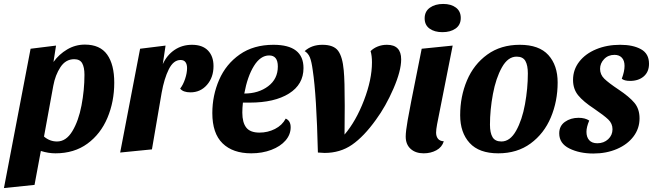

<svg xmlns="http://www.w3.org/2000/svg" viewBox="-43 -757 3309 973"><path d="M387 -531Q464 -531 500 -480.5Q536 -430 536 -338Q536 -242 501.5 -160Q467 -78 400 -29Q333 20 238 20Q202 20 164 8L132 180L-23 196L112 -510L241 -526L228 -443Q256 -482 297.5 -506.5Q339 -531 387 -531ZM246 -40Q292 -40 323.5 -92Q355 -144 370 -222.5Q385 -301 385 -378Q385 -416 373.5 -436.5Q362 -457 333 -457Q290 -457 263.5 -417Q237 -377 227 -322L180 -65Q209 -40 246 -40Z M930 -530Q983 -530 1011 -501Q1039 -472 1039 -422Q1039 -365 1006 -327Q973 -289 922 -289Q885 -289 870 -308Q885 -327 895 -357Q905 -387 905 -412Q905 -431 897 -442Q889 -453 872 -453Q836 -453 812.5 -406Q789 -359 776 -286L727 0L566 16L667 -510L796 -526L782 -432Q803 -478 841.5 -504Q880 -530 930 -530Z M1495 -412Q1495 -329 1421.5 -283Q1348 -237 1223 -237H1188Q1185 -210 1185 -186Q1185 -136 1205 -110.5Q1225 -85 1272 -85Q1314 -85 1350.5 -103.5Q1387 -122 1405 -156Q1430 -145 1430 -112Q1430 -75 1404 -45Q1378 -15 1332 2.5Q1286 20 1230 20Q1137 20 1085 -30.5Q1033 -81 1033 -184Q1033 -273 1067.5 -352.5Q1102 -432 1172 -481Q1242 -530 1343 -530Q1495 -530 1495 -412ZM1195 -283Q1267 -283 1316 -320Q1365 -357 1365 -420Q1365 -476 1321 -476Q1277 -476 1244 -423Q1211 -370 1195 -283Z M1542 -400Q1536 -445 1527.5 -466Q1519 -487 1501 -498Q1536 -530 1591 -530Q1648 -530 1670.5 -499.5Q1693 -469 1699 -400Q1704 -350 1704 -221Q1704 -136 1703 -75Q1761 -143 1801.5 -248.5Q1842 -354 1842 -441Q1842 -475 1835 -498Q1850 -513 1871.5 -521.5Q1893 -530 1918 -530Q1990 -530 1990 -456Q1990 -398 1951 -308Q1912 -218 1862 -150Q1801 -65 1741 -23.5Q1681 18 1602 18Q1592 18 1568 16Q1561 -275 1542 -400Z M2292 -666Q2292 -631 2266 -612.5Q2240 -594 2199 -594Q2159 -594 2134 -612Q2109 -630 2109 -664Q2109 -699 2135.5 -718Q2162 -737 2203 -737Q2243 -737 2267.5 -718.5Q2292 -700 2292 -666ZM2167 -85Q2167 -66 2176.5 -54Q2186 -42 2206 -41Q2197 -11 2168.5 4.5Q2140 20 2104 20Q2063 20 2038 -2.5Q2013 -25 2013 -65Q2013 -91 2023 -148Q2033 -205 2041 -244L2094 -510L2251 -526L2172 -127Q2167 -100 2167 -85Z M2783 -339Q2783 -244 2748.5 -162Q2714 -80 2646 -30Q2578 20 2482 20Q2385 20 2337 -32.5Q2289 -85 2289 -173Q2289 -268 2323.5 -349.5Q2358 -431 2426.5 -480.5Q2495 -530 2591 -530Q2689 -530 2736 -478Q2783 -426 2783 -339ZM2440 -125Q2440 -84 2453 -62Q2466 -40 2498 -40Q2542 -40 2572.5 -94.5Q2603 -149 2617.5 -229Q2632 -309 2632 -385Q2632 -426 2619.5 -448Q2607 -470 2575 -470Q2531 -470 2500.5 -415.5Q2470 -361 2455 -280.5Q2440 -200 2440 -125Z M2968 -206Q2913 -242 2887 -274Q2861 -306 2861 -352Q2861 -404 2892.5 -444.5Q2924 -485 2978.5 -507.5Q3033 -530 3100 -530Q3165 -530 3205.5 -507.5Q3246 -485 3246 -434Q3246 -393 3219.5 -370Q3193 -347 3150 -347Q3121 -347 3108 -358Q3122 -395 3122 -423Q3122 -450 3108.5 -464.5Q3095 -479 3071 -479Q3039 -479 3018.5 -457.5Q2998 -436 2998 -408Q2998 -379 3019.5 -358Q3041 -337 3092 -303Q3146 -267 3172 -236Q3198 -205 3198 -157Q3198 -106 3167.5 -65.5Q3137 -25 3083.5 -2Q3030 21 2964 21Q2894 21 2842.5 -4.5Q2791 -30 2791 -81Q2791 -119 2820 -139.5Q2849 -160 2889 -160Q2922 -160 2943 -146Q2929 -113 2929 -89Q2929 -62 2943 -46.5Q2957 -31 2984 -31Q3017 -31 3039 -51.5Q3061 -72 3061 -102Q3061 -131 3039.5 -151.5Q3018 -172 2968 -206Z"/></svg>

Font: Sansita
Style: Bold Italic
Weight: 700
Italic angle: -11°
Designer: Pablo Cosgaya
Foundry: Omnibus-Type
Version: Version 1.006